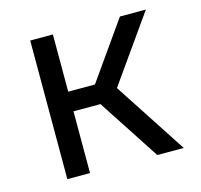

<svg xmlns="http://www.w3.org/2000/svg" viewBox="-85 -643 771 736"><g transform="rotate(-15 300.0 -275.0)"><path d="M95 0V-550H185V-323H291L451 -550H554L369 -288L557 0H452L292 -245H185V0Z"/></g></svg>

Font: NKDuy Mono
Style: Regular
Weight: 400
Monospace: yes
Designer: NKDuy
Foundry: NKDuy
Version: Version 2.251; ttfautohint (v1.8.4.7-5d5b)